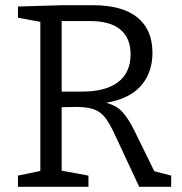

<svg xmlns="http://www.w3.org/2000/svg" viewBox="-20 -718 698 738"><path d="M49 0V-43L135 -61V-634L49 -650V-693L220 -698H337Q450 -698 508 -651Q566 -604 566 -515Q566 -439 522 -388.5Q478 -338 388 -323Q429 -312 451.5 -286.5Q474 -261 495 -219L573 -60L638 -43V0H515L423 -197Q404 -239 386.5 -263Q369 -287 343 -297Q317 -307 271 -307L217 -306V-62L320 -43V0ZM327 -637H217V-366H297Q386 -366 434 -402.5Q482 -439 482 -510Q482 -571 443 -604Q404 -637 327 -637Z"/></svg>

Font: Bitter
Style: Regular
Weight: 400
Designer: Sol Matas, and Bitter project Authors
Foundry: Sol Matas
Version: Version 2.001